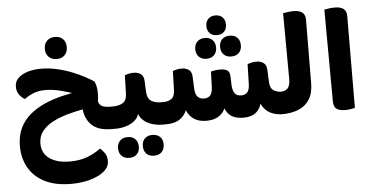

<svg xmlns="http://www.w3.org/2000/svg" viewBox="-62 -815 2480 1278"><g transform="rotate(-5 1178.0 -176.5)"><path d="M679.7 0V-149.2Q688.2 -135.6 692.8 -117.2Q697.3 -98.8 697.3 -75Q697.3 -51.1 692.6 -31.8Q688 -12.6 679.7 0ZM662.1 0Q571.8 0 527.8 -45.8Q483.8 -91.6 482.3 -164.8L585.4 -220Q585.9 -192.5 594.9 -176.9Q603.8 -161.3 621.4 -155.2Q639 -149.2 664.6 -149.2H679.7V0ZM227.6 -441.2Q283.2 -441.2 336.5 -429Q389.8 -416.8 437 -397.8Q484.2 -378.8 520.7 -359.1Q557.1 -339.5 578.4 -324.5Q585.4 -307.9 589.3 -289.7Q593.2 -271.4 593.2 -243.2Q593.2 -219.8 589.6 -198.3Q586 -176.8 579.9 -164.5Q537.8 -157.5 485.4 -147.9Q433 -138.3 379.8 -123.4Q326.6 -108.6 281.9 -85.3Q237.2 -62 210.1 -27.9Q183 6.1 183 54Q183 120.9 233.6 155.8Q284.2 190.8 367.3 190.8Q434.3 190.8 483.6 172.4Q533 153.9 575.8 122.2Q593.2 138.3 606.8 157.9Q620.3 177.5 620.3 210.2Q620.3 240.9 598.8 264.8Q577.2 288.8 540.9 305.6Q504.6 322.5 459.3 331.2Q414 340 365.8 340Q259.3 340 188.3 303.9Q117.3 267.9 81.4 204.5Q45.5 141.2 45.5 59.3Q45.5 -9.6 70.8 -61.3Q96.1 -112.9 139.7 -148.9Q183.4 -184.9 239 -209.2Q294.6 -233.5 355.6 -248Q416.7 -262.5 476.2 -271L518 -229.2Q463.7 -248.2 418.4 -263.4Q373.2 -278.5 331.2 -287.8Q289.3 -297.1 244.3 -297.1Q202 -297.1 168.2 -284Q134.3 -270.9 106.4 -249.4Q87.1 -259.4 70.1 -281.8Q53.2 -304.2 53.2 -336.6Q53.2 -371.8 78 -394.9Q102.8 -418 142.4 -429.6Q182.1 -441.2 227.6 -441.2ZM340.9 -496.3Q307.2 -496.3 287.2 -516.4Q267.1 -536.5 267.1 -570.1Q267.1 -603.8 287.2 -623.8Q307.2 -643.9 340.9 -643.9Q374.5 -643.9 394.2 -623.8Q413.9 -603.8 413.9 -570.1Q413.9 -536.5 394.2 -516.4Q374.5 -496.3 340.9 -496.3Z M664 0V-149.2H687.6Q724.6 -149.2 751.4 -164.9Q778.2 -180.7 779.2 -227.7L782.7 -349.7Q795 -354 809.6 -357.3Q824.2 -360.7 843.5 -360.7Q869.4 -360.7 889 -347.3Q908.7 -333.8 910.2 -299.8L913.7 -226.5Q916.2 -180.5 942.7 -164.8Q969.2 -149.2 1006 -149.2H1026.6V0H1004Q968.8 0 934.5 -10.4Q900.2 -20.8 875.3 -43.4Q850.5 -66.1 842.3 -102.9L851.1 -103.7Q847.3 -66.3 822 -43.7Q796.7 -21 761.7 -10.5Q726.6 0 693.2 0ZM1026.6 0V-149.2Q1035.2 -135.6 1039.7 -117.2Q1044.2 -98.8 1044.2 -75Q1044.2 -51.1 1039.6 -31.8Q1034.9 -12.6 1026.6 0ZM764.4 201.3Q733 201.3 714 182.5Q694.9 163.7 694.9 131.8Q694.9 99.7 714 81Q733 62.3 764.4 62.3Q796.5 62.3 815.2 81Q833.9 99.7 833.9 131.8Q833.9 163.7 815.2 182.5Q796.5 201.3 764.4 201.3ZM930.2 201.3Q898.1 201.3 879.4 182.5Q860.7 163.7 860.7 131.8Q860.7 99.7 879.4 81Q898.1 62.3 930.2 62.3Q962.4 62.3 981.1 81Q999.8 99.7 999.8 131.8Q999.8 163.7 981.1 182.5Q962.4 201.3 930.2 201.3Z M1411.8 -122.4 1434.9 -124.4Q1433.7 -92.4 1419.6 -64.1Q1405.5 -35.9 1375.5 -18Q1345.6 0 1297.6 0Q1232.6 0 1196.7 -36.5Q1160.7 -73 1157 -125.4L1174.3 -124.4Q1173.7 -74 1136.5 -37Q1099.4 0 1025.5 0H1011V-149.2H1023.2Q1054 -149.2 1076.4 -164.1Q1098.9 -179 1099.9 -225.7L1103.4 -349.9Q1115.8 -354.2 1130.6 -357.5Q1145.4 -360.7 1164.5 -360.7Q1190.4 -360.7 1210 -347.3Q1229.7 -333.8 1231.2 -300.1L1234.7 -218.9Q1236.5 -181.3 1252.3 -165.1Q1268.1 -148.9 1295 -148.9Q1322.9 -148.9 1337.2 -166.1Q1351.4 -183.2 1352.4 -223.9L1355.9 -324.2Q1368.3 -327 1383.8 -329.5Q1399.4 -332 1418.5 -332Q1444.4 -332 1462.8 -322.5Q1481.2 -313 1482.2 -282L1484.2 -221.9Q1486.2 -185.1 1500 -166.6Q1513.8 -148.2 1543 -148.2Q1570.2 -148.2 1584.3 -164.7Q1598.4 -181.3 1599.4 -218.9L1602.9 -352.3Q1615.3 -356.6 1630.1 -359.9Q1644.9 -363.1 1664 -363.1Q1689.9 -363.1 1709.5 -349.7Q1729.2 -336.2 1730.7 -302.5L1734.2 -222Q1736 -178.8 1759.5 -164Q1783.1 -149.2 1813.8 -149.2H1827V0H1811.6Q1738 0 1699.2 -35.5Q1660.4 -71 1656.8 -123.1L1672 -124.4Q1670.1 -68 1639.1 -33.6Q1608.2 0.8 1544.6 0.8Q1479.6 0.8 1448 -32.5Q1416.3 -65.8 1411.8 -122.4ZM1827 0V-149.2Q1835.5 -135.6 1840 -117.2Q1844.6 -98.8 1844.6 -75Q1844.6 -51.1 1839.9 -31.8Q1835.3 -12.6 1827 0ZM1417.3 -561.7Q1387.4 -561.7 1369.5 -579.6Q1351.5 -597.6 1351.5 -627.7Q1351.5 -657.8 1369.3 -675.6Q1387.1 -693.4 1417.2 -693.4Q1447.4 -693.4 1464.9 -675.6Q1482.5 -657.8 1482.5 -627.7Q1482.5 -597.6 1464.8 -579.6Q1447.2 -561.7 1417.3 -561.7ZM1334.5 -411Q1302.7 -411 1283.6 -429.9Q1264.6 -448.7 1264.6 -480.6Q1264.6 -512.7 1283.6 -531.4Q1302.7 -550.1 1334.5 -550.1Q1366.2 -550.1 1384.9 -531.4Q1403.6 -512.7 1403.6 -480.6Q1403.6 -448.7 1384.9 -429.9Q1366.2 -411 1334.5 -411ZM1499.9 -411.8Q1467.8 -411.8 1449.1 -430.6Q1430.4 -449.4 1430.4 -481.3Q1430.4 -513.4 1449.1 -532.1Q1467.8 -550.8 1499.9 -550.8Q1532 -550.8 1550.7 -532.1Q1569.4 -513.4 1569.4 -481.3Q1569.4 -449.4 1550.7 -430.6Q1532 -411.8 1499.9 -411.8Z M1785 0V-149.2H1801.9Q1839.6 -149.2 1855 -168.7Q1870.3 -188.3 1870.3 -228.9L1867.8 -668.8Q1878.1 -670.8 1897.6 -673.7Q1917.1 -676.6 1938.2 -676.6Q2016 -676.6 2016 -614.4L2013.4 -190.1Q2013.4 -122.7 1986.8 -80.6Q1960.1 -38.4 1913.4 -19.2Q1866.8 0 1805.2 0Z M2225.7 9.3Q2186.2 9.3 2166.5 -4.5Q2146.7 -18.4 2146.7 -58.4L2143.5 -668.8Q2153.8 -670.8 2173.3 -673.7Q2192.8 -676.6 2213.9 -676.6Q2291.6 -676.6 2291.6 -614.4L2289.1 0Q2279.6 2.8 2263.1 6Q2246.6 9.3 2225.7 9.3Z"/></g></svg>

Font: Baloo Bhaijaan 2
Style: Regular
Weight: 400
Designer: Sanskriti Dholi, Noopur Datye and Ek Type
Foundry: Ek Type
Version: Version 1.701